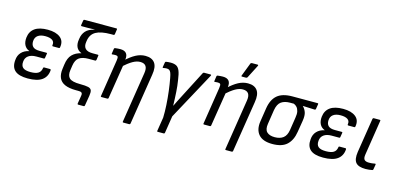

<svg xmlns="http://www.w3.org/2000/svg" viewBox="-75 -1191 3883 1868"><g transform="rotate(15 1866.5 -256.5)"><path d="M206 11Q116 11 76.5 -24.5Q37 -60 44 -130Q47 -178 76 -209Q105 -240 153 -250V-251Q119 -264 103 -294.5Q87 -325 92 -371Q99 -433 144.5 -465.5Q190 -498 275 -498Q357 -498 401 -463Q445 -428 433 -363Q432 -354 425 -354H364Q355 -354 356 -363Q362 -398 338 -414.5Q314 -431 267 -431Q220 -431 193 -411.5Q166 -392 164 -354Q162 -317 182 -297.5Q202 -278 249 -278H317Q327 -278 325 -269L318 -226Q318 -217 309 -217H232Q183 -217 154 -196Q125 -175 122 -136Q118 -95 140 -75.5Q162 -56 217 -56Q268 -56 294 -72Q320 -88 325 -125Q325 -134 334 -134H394Q402 -134 402 -125Q398 -59 350.5 -24Q303 11 206 11Z M747 130Q739 130 740 121L753 41Q756 25 753 16Q750 7 740.5 3.5Q731 0 711 0H691Q620 0 577.5 -19Q535 -38 519 -75.5Q503 -113 510 -166L516 -211Q525 -280 558.5 -314Q592 -348 647 -361L648 -362Q611 -377 597 -408Q583 -439 590 -482L592 -495Q598 -539 625.5 -570.5Q653 -602 713 -616L712 -618Q687 -617 671.5 -616.5Q656 -616 641 -616H583Q574 -616 575 -625L583 -674Q585 -683 593 -683H915Q924 -683 922 -673L915 -625Q913 -615 906 -615H877Q778 -615 727.5 -586.5Q677 -558 667 -493L665 -479Q658 -436 679.5 -412.5Q701 -389 753 -389H806Q815 -389 813 -380L807 -337Q806 -333 803 -330Q800 -327 796 -327H729Q670 -327 636.5 -304.5Q603 -282 594 -222L587 -174Q579 -119 606 -93.5Q633 -68 714 -68Q770 -68 796.5 -61.5Q823 -55 829.5 -36.5Q836 -18 830 19L813 121Q812 130 803 130Z M1218 185Q1208 185 1210 176L1290 -332Q1306 -428 1225 -428Q1189 -428 1149.5 -405.5Q1110 -383 1053 -332L1062 -398Q1115 -448 1162 -473Q1209 -498 1258 -498Q1324 -498 1353 -458Q1382 -418 1368 -337L1287 176Q1285 185 1276 185ZM948 0Q938 0 940 -9L998 -380Q1003 -412 997 -421Q991 -430 973 -430Q966 -430 958 -429.5Q950 -429 942 -428Q933 -427 935 -436L942 -484Q943 -489 945 -491Q947 -493 951 -494Q965 -496 979.5 -497Q994 -498 1005 -498Q1046 -498 1064.5 -476.5Q1083 -455 1077 -413L1074 -394L1073 -360L1017 -9Q1015 0 1007 0Z M1564 185Q1555 185 1557 176L1579 38Q1581 -20 1577 -88.5Q1573 -157 1564.5 -226Q1556 -295 1545 -352Q1539 -386 1532 -403Q1525 -420 1515 -426.5Q1505 -433 1489 -433Q1481 -433 1472.5 -432Q1464 -431 1455 -429Q1446 -428 1448 -437L1456 -484Q1458 -493 1464 -494Q1475 -496 1487 -497Q1499 -498 1512 -498Q1546 -498 1568 -487Q1590 -476 1603 -445Q1616 -414 1624 -354Q1629 -324 1632 -295.5Q1635 -267 1637 -238Q1639 -205 1640.5 -171.5Q1642 -138 1643 -101H1645Q1657 -126 1670 -152Q1683 -178 1697 -204.5Q1711 -231 1724 -257L1839 -480Q1843 -487 1851 -487H1915Q1926 -487 1921 -476L1661 3L1634 176Q1632 185 1624 185Z M2251 185Q2241 185 2243 176L2323 -332Q2339 -428 2258 -428Q2222 -428 2182.5 -405.5Q2143 -383 2086 -332L2095 -398Q2148 -448 2195 -473Q2242 -498 2291 -498Q2357 -498 2386 -458Q2415 -418 2401 -337L2320 176Q2318 185 2309 185ZM1981 0Q1971 0 1973 -9L2031 -380Q2036 -412 2030 -421Q2024 -430 2006 -430Q1999 -430 1991 -429.5Q1983 -429 1975 -428Q1966 -427 1968 -436L1975 -484Q1976 -489 1978 -491Q1980 -493 1984 -494Q1998 -496 2012.5 -497Q2027 -498 2038 -498Q2079 -498 2097.5 -476.5Q2116 -455 2110 -413L2107 -394L2106 -360L2050 -9Q2048 0 2040 0ZM2215 -546Q2211 -546 2210 -549.5Q2209 -553 2211 -557L2262 -689Q2264 -694 2268 -696Q2272 -698 2277 -698H2333Q2338 -698 2339.5 -694.5Q2341 -691 2338 -686L2271 -555Q2267 -546 2256 -546Z M2670 11Q2573 11 2531 -38Q2489 -87 2502 -172L2523 -308Q2537 -399 2588.5 -443Q2640 -487 2740 -487H2993Q3003 -487 3001 -478L2993 -428Q2991 -419 2983 -419L2862 -424V-423Q2884 -402 2895.5 -370.5Q2907 -339 2898 -283L2879 -167Q2866 -82 2817 -35.5Q2768 11 2670 11ZM2675 -59Q2729 -59 2761 -84Q2793 -109 2802 -165L2822 -294Q2829 -334 2823 -359.5Q2817 -385 2803.5 -400Q2790 -415 2772 -422H2733Q2680 -422 2646 -398.5Q2612 -375 2601 -311L2579 -167Q2570 -110 2596 -84.5Q2622 -59 2675 -59Z M3181 11Q3091 11 3051.5 -24.5Q3012 -60 3019 -130Q3022 -178 3051 -209Q3080 -240 3128 -250V-251Q3094 -264 3078 -294.5Q3062 -325 3067 -371Q3074 -433 3119.5 -465.5Q3165 -498 3250 -498Q3332 -498 3376 -463Q3420 -428 3408 -363Q3407 -354 3400 -354H3339Q3330 -354 3331 -363Q3337 -398 3313 -414.5Q3289 -431 3242 -431Q3195 -431 3168 -411.5Q3141 -392 3139 -354Q3137 -317 3157 -297.5Q3177 -278 3224 -278H3292Q3302 -278 3300 -269L3293 -226Q3293 -217 3284 -217H3207Q3158 -217 3129 -196Q3100 -175 3097 -136Q3093 -95 3115 -75.5Q3137 -56 3192 -56Q3243 -56 3269 -72Q3295 -88 3300 -125Q3300 -134 3309 -134H3369Q3377 -134 3377 -125Q3373 -59 3325.5 -24Q3278 11 3181 11Z M3609 11Q3537 11 3510 -21.5Q3483 -54 3494 -129L3549 -478Q3551 -487 3560 -487H3619Q3629 -487 3627 -478L3572 -125Q3566 -87 3579 -72Q3592 -57 3626 -57Q3641 -57 3656 -58.5Q3671 -60 3685 -63Q3695 -65 3693 -53L3685 -6Q3684 3 3676 4Q3663 7 3644 9Q3625 11 3609 11Z"/></g></svg>

Font: Sofia Sans Semi Condensed
Style: Italic
Weight: 400
Italic angle: -9°
Designer: Botio Nikoltchev, Ani Petrova
Foundry: lettersoup
Version: Version 4.101